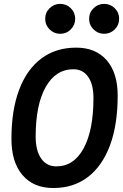

<svg xmlns="http://www.w3.org/2000/svg" viewBox="-20 -945 626 975"><path d="M250.5 9.8Q150.4 9.8 94.2 -55.9Q38.1 -121.6 38.1 -239.3Q38.1 -385.3 77.1 -489Q116.2 -592.8 189.9 -647.9Q263.7 -703.1 367.2 -703.1Q466.3 -703.1 522 -638.9Q577.6 -574.7 577.6 -459.5Q577.6 -312 538.6 -207Q499.5 -102.1 426.5 -46.1Q353.5 9.8 250.5 9.8ZM266.1 -100.1Q355 -100.1 404.8 -191.9Q454.6 -283.7 454.6 -447.3Q454.6 -516.1 427.7 -554.7Q400.9 -593.3 353 -593.3Q262.7 -593.3 211.9 -502.9Q161.1 -412.6 161.1 -251.5Q161.1 -180.2 189 -140.1Q216.8 -100.1 266.1 -100.1ZM285.6 -773.4Q254.4 -773.4 231.9 -795.7Q209.5 -817.9 209.5 -849.6Q209.5 -881.3 231.9 -903.3Q254.4 -925.3 285.6 -925.3Q317.4 -925.3 339.6 -903.3Q361.8 -881.3 361.8 -849.6Q361.8 -817.9 339.6 -795.7Q317.4 -773.4 285.6 -773.4ZM508.8 -773.4Q477.5 -773.4 455.1 -795.7Q432.6 -817.9 432.6 -849.6Q432.6 -881.3 455.1 -903.3Q477.5 -925.3 508.8 -925.3Q540.5 -925.3 562.7 -903.3Q585 -881.3 585 -849.6Q585 -817.9 562.7 -795.7Q540.5 -773.4 508.8 -773.4Z"/></svg>

Font: Cascadia Code PL SemiBold
Style: Italic
Weight: 600
Italic angle: -10°
Monospace: yes
Designer: Aaron Bell
Foundry: Saja Typeworks
Version: Version 2404.023; ttfautohint (v1.8.4)